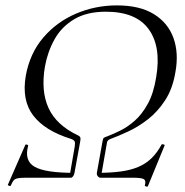

<svg xmlns="http://www.w3.org/2000/svg" viewBox="-20 -659 686 712"><path d="M239.2 -12 257.2 -116Q259.2 -129 256.7 -134.5Q254.2 -140 243.2 -144Q146.4 -174 103.1 -230.8Q59.8 -287.6 75.8 -379Q91 -462 140.8 -520Q190.6 -578 262.1 -608.5Q333.6 -639 413.4 -639Q498.6 -639 551 -606.4Q603.4 -573.8 623.4 -517.8Q643.4 -461.8 630.4 -391Q620.2 -329.8 592.5 -287.3Q564.8 -244.8 529 -216.9Q493.2 -189 455.6 -171.5Q418 -154 387.8 -143Q378.8 -139 377 -132L356 -12L339.2 -18L360.2 -135Q362.2 -146 365.1 -148Q368 -150 379.2 -154Q400.2 -162 426.6 -175Q453 -188 479.8 -211.5Q506.6 -235 528.1 -274Q549.6 -313 559.2 -373Q578.4 -486 531.3 -550.8Q484.2 -615.6 372.6 -615.6Q301.4 -615.6 254.6 -587.4Q207.8 -559.2 182.1 -512.9Q156.4 -466.6 146.6 -412Q131.2 -321.2 160.1 -258.1Q189 -195 269.2 -157Q277.2 -153 278.2 -148Q279.2 -143 277.2 -133L256.2 -18ZM20.2 29Q19.2 32 13.7 30Q8.2 28 9.2 26L74 -122Q75.2 -124 80.2 -122.7Q85.2 -121.4 84.4 -118.4Q69.2 -63.2 108.3 -40.6Q147.4 -18 256.2 -18Q255.2 -11 251.2 -5.5Q247.2 0 243.2 0Q218.2 0 185.2 0Q152.2 0 122.2 0Q92.2 0 77.2 0Q54.2 0 44.2 2.5Q34.2 5 29.7 11Q25.2 17 20.2 29ZM528.2 32Q527.2 34 521.7 32.5Q516.2 31 517.2 28Q522.2 11 513.7 5.5Q505.2 0 470.2 0Q446.2 0 421.2 0Q396.2 0 352.2 0Q347.2 0 342.7 -5.5Q338.2 -11 339.2 -18Q391 -18 428.5 -23.2Q466 -28.4 493.6 -40.3Q521.2 -52.2 541.9 -72.3Q562.6 -92.4 579.2 -123Q580.4 -125 586.2 -123.5Q592 -122 590.2 -119Z"/></svg>

Font: Cormorant Light
Style: Italic
Weight: 300
Italic angle: -10°
Designer: Christian Thalmann (Catharsis Fonts)
Foundry: Catharsis Fonts
Version: Version 4.000